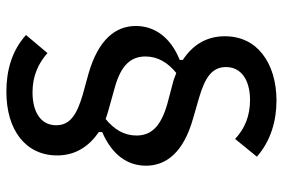

<svg xmlns="http://www.w3.org/2000/svg" viewBox="-166 -584 908 617"><g transform="rotate(-90 288.5 -276.0)"><path d="M480 -8C480 44 459 85 423 113C386 142 334 158 273 158C209 158 144 140 93 95L150 25C183 56 224 73 275 73C340 73 381 44 381 -4C381 -49 348 -71 285 -90L216 -110C105 -141 64 -198 64 -261C64 -322 100 -371 172 -402V-413C127 -444 97 -487 97 -547C97 -598 118 -639 154 -667C190 -695 241 -710 302 -710C367 -710 432 -694 484 -647L426 -578C393 -607 353 -626 300 -626C236 -626 194 -599 194 -550C194 -506 227 -484 291 -465L360 -446C471 -414 513 -358 513 -294C513 -233 476 -182 404 -153V-143C451 -112 480 -68 480 -8ZM415 -263C415 -310 387 -342 314 -362L246 -381C235 -384 225 -387 214 -391C181 -364 161 -332 161 -292C161 -245 189 -214 262 -193L330 -175C335 -174 341 -172 346 -170L362 -164C395 -191 415 -223 415 -263Z"/></g></svg>

Font: Plexus Sans Medium
Style: Regular
Weight: 500
Version: Version 2.001;PS 002.001;hotconv 1.0.70;makeotf.lib2.5.58329